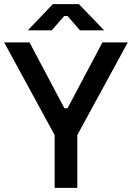

<svg xmlns="http://www.w3.org/2000/svg" viewBox="-21 -904 635 924"><path d="M242 0V-254L-1 -700H121L289 -383H304L472 -700H594L351 -254V0ZM113 -758 233 -884H359L480 -758H364L304 -827H288L228 -758Z"/></svg>

Font: Space Grotesk Frontify Medium
Style: Regular
Weight: 500
Designer: Florian Karsten
Version: Version 2.000